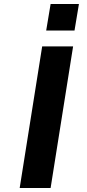

<svg xmlns="http://www.w3.org/2000/svg" viewBox="-20 -936 431 956"><path d="M78 0 190 -705H344L232 0ZM210 -784 232 -916H373L351 -784Z"/></svg>

Font: Nunito Sans 7pt Expanded
Style: Bold Italic
Weight: 700
Width: 7
Italic angle: -9°
Designer: Vernon Adams
Foundry: Vernon Adams
Version: Version 3.101;gftools[0.9.27]